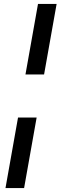

<svg xmlns="http://www.w3.org/2000/svg" viewBox="-20 -760 310 980"><path d="M110 -380 174 -740H269L205 -380ZM8 200 72 -160H167L103 200Z"/></svg>

Font: Livvic Medium
Style: Italic
Weight: 500
Italic angle: -10°
Designer: Jacques Le Bailly, Baron von Fonthausen
Version: Version 1.001; ttfautohint (v1.8.2)